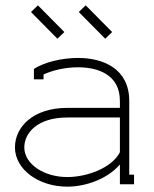

<svg xmlns="http://www.w3.org/2000/svg" viewBox="-20 -690 575 719"><path d="M429 -120C399 -61 306 -27 232 -27C144 -27 71 -76 71 -138C71 -192 120 -250 232 -250H429ZM428 -73H429V0H482V-36H464V-312C464 -432 368 -473 272 -473C213 -473 148 -458 107 -432V-393H143V-411C175 -426 222 -438 272 -438C345 -438 429 -412 429 -312V-286H232C104 -286 36 -215 36 -138C36 -56 124 9 232 9C300 9 381 -19 428 -73ZM374 -545 400 -570 301 -670 275 -645ZM195 -545 221 -570 122 -670 96 -645Z"/></svg>

Font: Rawengulk
Style: Regular
Weight: 400
Version: Version 0.9